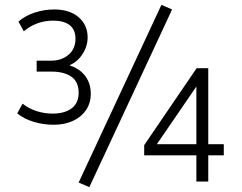

<svg xmlns="http://www.w3.org/2000/svg" viewBox="-20 -748 996 791"><path d="M201 -234Q158 -234 117.5 -246.5Q77 -259 51 -281L73 -321Q98 -301 130 -290.5Q162 -280 197 -280Q246 -280 275 -301.5Q304 -323 304 -366Q304 -411 274 -432Q244 -453 192 -453H131V-498H190Q234 -498 262.5 -522.5Q291 -547 291 -588Q291 -626 267 -644.5Q243 -663 199 -663Q165 -663 134.5 -652Q104 -641 78 -619L56 -659Q83 -683 122.5 -696Q162 -709 203 -709Q267 -709 304 -677Q341 -645 341 -594Q341 -558 320.5 -526Q300 -494 268 -480V-478Q294 -470 313.5 -453.5Q333 -437 343.5 -414Q354 -391 354 -362Q354 -323 334 -294Q314 -265 279.5 -249.5Q245 -234 201 -234ZM348 23 304 4 645 -728 689 -709ZM789 0V-108H574V-150L790 -467H838V-154H902V-108H838V0ZM789 -154V-393H790L616 -139L614 -154Z"/></svg>

Font: Nunito Sans 7pt Condensed Light
Style: Regular
Weight: 300
Width: 3
Designer: Vernon Adams
Foundry: Vernon Adams
Version: Version 3.101;gftools[0.9.27]